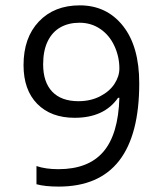

<svg xmlns="http://www.w3.org/2000/svg" viewBox="-20 -687 612 717"><path d="M116.2 1V-66.9Q150.4 -55.2 198.2 -55.2Q310.1 -55.2 366 -120.4Q421.9 -185.5 425.8 -321.8H420.9Q369.1 -247.1 258.8 -247.1Q170.4 -247.1 119.1 -299.1Q67.9 -351.1 67.9 -443.8Q67.9 -546.4 125.2 -606.7Q182.6 -667 277.8 -667Q378.4 -667 439.2 -590.3Q500 -513.7 500 -376Q500 9.8 199.2 9.8Q147.9 9.8 116.2 1ZM141.1 -446.8Q141.1 -380.4 175 -344.7Q209 -309.1 272.9 -309.1Q318.4 -309.1 353.8 -327.4Q389.2 -345.7 407.5 -373.8Q425.8 -401.9 425.8 -431.2Q425.8 -475.6 407 -515.9Q388.2 -556.2 354.2 -579.1Q320.3 -602.1 276.9 -602.1Q236.3 -602.1 205.8 -585Q175.3 -567.9 158.2 -533Q141.1 -498 141.1 -446.8Z"/></svg>

Font: Noto Sans Oriya
Style: Regular
Weight: 400
Designer: Monotype Design team
Foundry: Monotype Imaging Inc.
Version: Version 1.00 uh